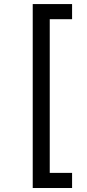

<svg xmlns="http://www.w3.org/2000/svg" viewBox="-20 -838 431 948"><path d="M141.6 90.3V-817.9H335.9V-743.2H225.6V15.6H335.9V90.3Z"/></svg>

Font: Inter Variable LoSnoCo
Style: Regular
Weight: 400
Designer: Rasmus Andersson
Foundry: rsms
Version: Version 4.000;git-a52131595; featfreeze: case,dlig,ss01,ss02